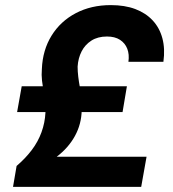

<svg xmlns="http://www.w3.org/2000/svg" viewBox="-20 -732 676 752"><path d="M31 0 45 -82Q80 -112 104.5 -144.5Q129 -177 142.5 -214Q156 -251 158 -291Q159 -313 156.5 -333.5Q154 -354 150.5 -374.5Q147 -395 144.5 -416.5Q142 -438 144 -462Q147 -536 182 -592.5Q217 -649 277 -680.5Q337 -712 414 -712Q469 -712 510 -696.5Q551 -681 578 -652Q605 -623 616 -582Q627 -541 620 -490H483Q487 -519 478.5 -541Q470 -563 450 -576Q430 -589 399 -589Q363 -589 338 -573Q313 -557 299.5 -530.5Q286 -504 284 -471Q284 -452 286.5 -431.5Q289 -411 293 -389.5Q297 -368 299.5 -345.5Q302 -323 300 -300Q299 -246 273.5 -199.5Q248 -153 202 -118H554L533 0ZM47 -293 65 -394H477L460 -293Z"/></svg>

Font: DM Sans Black
Style: Italic
Weight: 900
Italic angle: -10°
Designer: Colophon Foundry, Jonny Pinhorn
Foundry: Colophon Foundry
Version: Version 4.004;gftools[0.9.30]